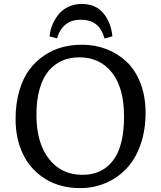

<svg xmlns="http://www.w3.org/2000/svg" viewBox="-20 -941 819 975"><path d="M395 -920.9Q465.8 -920.9 504.6 -874.3Q543.5 -827.6 550.8 -756.8L511.2 -745.1Q497.1 -794.4 468 -817.6Q439 -840.8 390.1 -840.8Q342.3 -840.8 312 -815.7Q281.7 -790.5 270 -746.1L231.9 -755.9Q234.4 -786.6 246.1 -815.2Q257.8 -843.8 277.3 -867.9Q296.9 -892.1 327.4 -906.5Q357.9 -920.9 395 -920.9ZM387.2 14.2Q286.6 14.2 211.7 -31.5Q136.7 -77.1 97.9 -156Q59.1 -234.9 59.1 -335.9Q59.1 -414.6 77.9 -479Q96.7 -543.5 128.4 -586.4Q160.2 -629.4 203.6 -658.7Q247.1 -688 295.2 -700.9Q343.3 -713.9 396 -713.9Q461.9 -713.9 519.8 -691.9Q577.6 -669.9 622.6 -627.7Q667.5 -585.4 693.4 -518.6Q719.2 -451.7 719.2 -368.2Q719.2 -278.3 693.1 -205.1Q667 -131.8 621.8 -84.5Q576.7 -37.1 516.4 -11.5Q456.1 14.2 387.2 14.2ZM398.9 -53.2Q499 -53.2 554.4 -126.5Q609.9 -199.7 609.9 -349.1Q609.9 -494.6 548.6 -572.3Q487.3 -649.9 382.8 -649.9Q335 -649.9 296.1 -633.1Q257.3 -616.2 227.5 -581.8Q197.8 -547.4 181.4 -490.2Q165 -433.1 165 -356.9Q165 -216.8 228 -135Q291 -53.2 398.9 -53.2Z"/></svg>

Font: Literata Book
Style: Regular
Weight: 400
Designer: Latin by Veronika Burian and Jose Scaglione. Greek by Irene Vlachou. Cyrillic by Vera Evstafieva
Foundry: TypeTogether
Version: Version 2.003;PS 002.003;hotconv 1.0.88;makeotf.lib2.5.64775